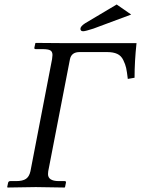

<svg xmlns="http://www.w3.org/2000/svg" viewBox="-20 -838 631 859"><path d="M460 -605H335.9Q299.8 -605 293 -573.2L195.8 -71.8Q194.8 -66.9 194.8 -59.1Q194.8 -28.3 242.2 -27.8H269Q276.9 -27.8 274.9 -20L271 -1L269 1Q176.3 -1 140.1 -1Q140.1 -1 14.2 1L12.2 -1L16.1 -20Q18.1 -27.8 25.9 -27.8H51.8Q81.5 -27.8 96.2 -37.8Q110.8 -47.9 116.2 -71.8L212.9 -573.2Q214.8 -587.4 214.8 -591.8Q214.8 -606.9 205.3 -612.5Q195.8 -618.2 169.9 -618.2H140.1Q132.3 -618.2 133.8 -625L138.2 -645L140.1 -646Q253.9 -645 267.1 -645H345.2H590.8Q582 -564 582 -490.2L551.8 -484.9Q547.9 -518.1 544.4 -533.9Q541 -549.8 531.5 -569.3Q522 -588.9 504.4 -596.9Q486.8 -605 460 -605ZM352.1 -698.2Q339.8 -698.2 339.8 -709.2Q339.8 -720.2 360.8 -733.9L502 -817.9L566.9 -772.9L397.9 -710Q361.8 -698.2 352.1 -698.2Z"/></svg>

Font: Linux Libertine
Style: Italic
Weight: 400
Italic angle: -12°
Designer: Philipp H. Poll
Foundry: Philipp H. Poll
Version: Version 5.1.6 ; ttfautohint (v0.9)